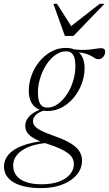

<svg xmlns="http://www.w3.org/2000/svg" viewBox="-94 -710 558 984"><path d="M410 -406.5Q402.5 -406.5 396 -410Q389.5 -413.5 381.2 -418.8Q373 -424 360.5 -429.5Q348 -435 328.5 -439Q309 -443 279.5 -444L266 -459Q314 -453 344 -454.5Q374 -456 393 -459.5Q412 -463 426 -463Q435 -463 440 -458.5Q445 -454 445 -445Q445 -437.5 442.2 -430.5Q439.5 -423.5 434.8 -418Q430 -412.5 423.8 -409.5Q417.5 -406.5 410 -406.5ZM149 -158.5Q170.5 -158.5 191.5 -170.2Q212.5 -182 231 -203Q249.5 -224 263.2 -251.2Q277 -278.5 284.8 -309.8Q292.5 -341 292.5 -373Q292 -412.5 280 -430Q268 -447.5 244 -447Q222 -447 201 -435.2Q180 -423.5 161.8 -402.8Q143.5 -382 129.8 -354.5Q116 -327 108 -296Q100 -265 100.5 -232.5Q101 -193.5 112.8 -176Q124.5 -158.5 149 -158.5ZM244 -464.5Q276 -464.5 297.2 -451.5Q318.5 -438.5 329 -415.2Q339.5 -392 339.5 -361Q339.5 -320.5 325 -281.2Q310.5 -242 284.8 -210.5Q259 -179 224.2 -160Q189.5 -141 149 -141Q117 -141 95.8 -154Q74.5 -167 64 -190.2Q53.5 -213.5 53.5 -244Q53.5 -284.5 67.8 -323.8Q82 -363 108 -394.8Q134 -426.5 168.5 -445.5Q203 -464.5 244 -464.5ZM116 254Q73 254 38.2 247Q3.5 240 -21.5 226Q-46.5 212 -60 191.5Q-73.5 171 -73.5 144Q-73.5 109.5 -50.8 82.8Q-28 56 18 37.8Q64 19.5 135 11.5L167 12.5V21.5Q122.5 23 86.8 32Q51 41 25.8 56.5Q0.5 72 -13 92.5Q-26.5 113 -26.5 139Q-26.5 169.5 -9 191Q8.5 212.5 41.2 223.5Q74 234.5 118.5 234.5Q172.5 234.5 209.5 220.2Q246.5 206 265.5 182.5Q284.5 159 284.5 131.5Q284.5 115.5 277.8 101.8Q271 88 255.2 75.8Q239.5 63.5 213.2 51.5Q187 39.5 148 27Q101.5 12 77.2 -2.8Q53 -17.5 44.2 -32.8Q35.5 -48 35.5 -64.5Q35.5 -84.5 46.5 -101.5Q57.5 -118.5 78.2 -131.8Q99 -145 128.5 -153.5L140.5 -146Q106 -137 90.5 -121.8Q75 -106.5 75 -89Q75 -79.5 79.5 -70.8Q84 -62 96 -53Q108 -44 129.8 -34.2Q151.5 -24.5 185.5 -12.5Q239.5 6.5 270.2 26Q301 45.5 313.8 66.8Q326.5 88 326.5 113.5Q326.5 142.5 311.8 168Q297 193.5 269.5 212.8Q242 232 203.2 243Q164.5 254 116 254ZM441.5 -690.5 282.5 -526H238.5L179.5 -690.5H198L278 -565H256L417 -690.5Z"/></svg>

Font: Newsreader 36pt Light
Style: Italic
Weight: 300
Italic angle: -17°
Designer: Hugues Gentile
Foundry: Production Type
Version: Version 1.003